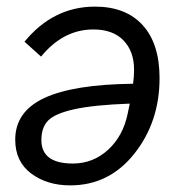

<svg xmlns="http://www.w3.org/2000/svg" viewBox="-20 -548 551 580"><path d="M192 12Q122 12 74 -24Q26 -60 26 -126Q26 -211 114 -252Q202 -293 382 -295Q385 -316 385 -337Q385 -393 353 -426Q321 -459 262 -459Q171 -459 104 -377L54 -422Q141 -528 267 -528Q360 -528 411 -472Q462 -416 462 -312Q462 -180 386 -84Q310 12 192 12ZM200 -54Q261 -54 306.5 -95.5Q352 -137 366 -206L372 -235Q263 -231 204.5 -218Q146 -205 125.5 -184Q105 -163 105 -125Q105 -54 200 -54Z"/></svg>

Font: Aneliza
Style: Italic
Weight: 400
Italic angle: -11.31°
Designer: Mike Abbink, Paul van der Laan, Pieter van Rosmalen
Foundry: Bold Monday
Version: Version 3.0